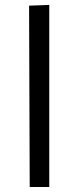

<svg xmlns="http://www.w3.org/2000/svg" viewBox="-20 -747 313 767"><path d="M96.2 -724.4 98.7 0H176.8V-727.3Z"/></svg>

Font: Inter 465
Style: Regular
Weight: 400
Designer: Rasmus Andersson
Foundry: rsms
Version: Version 3.019;Glyphs 3.1.2 (3151)